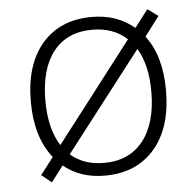

<svg xmlns="http://www.w3.org/2000/svg" viewBox="-44 -556 631 617"><g transform="rotate(-5 272.0 -248.0)"><path d="M490.2 -247.1Q490.2 -126.5 431.6 -58.6Q373 9.3 270.5 9.3Q191.9 9.3 138.2 -35.2L99.1 16.1L66.9 -10.3L108.9 -64.9Q54.2 -134.3 54.2 -247.1Q54.2 -367.7 112.5 -435.1Q170.9 -502.4 272.9 -502.4Q354 -502.4 409.7 -455.1L453.1 -511.7L486.8 -486.8L439.5 -424.3Q490.2 -357.9 490.2 -247.1ZM101.1 -247.1Q101.1 -156.2 136.7 -101.1L382.8 -420.9Q338.4 -461.4 271 -461.4Q189.5 -461.4 145.3 -405.5Q101.1 -349.6 101.1 -247.1ZM442.9 -247.1Q442.9 -333.5 410.2 -387.2L164.1 -68.8Q206.5 -31.7 272 -31.7Q353.5 -31.7 398.2 -88.6Q442.9 -145.5 442.9 -247.1Z"/></g></svg>

Font: Bpm'online Open Sans Light
Style: Regular
Weight: 300
Foundry: Ascender Corporation
Version: Version 1.10